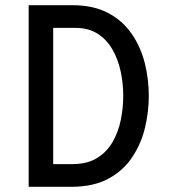

<svg xmlns="http://www.w3.org/2000/svg" viewBox="-20 -720 656 740"><path d="M90.5 0V-700H258Q340 -700 396.2 -670.2Q452.5 -640.5 487.2 -590.2Q522 -540 537.8 -477.8Q553.5 -415.5 553.5 -350Q553.5 -290 539 -228.5Q524.5 -167 490.2 -115Q456 -63 398.2 -31.5Q340.5 0 254 0ZM185 -87.5H259.5Q316 -87.5 353.8 -110.8Q391.5 -134 413.8 -172.5Q436 -211 445.5 -257.5Q455 -304 455 -350Q455 -399.5 444.8 -446.2Q434.5 -493 412.5 -530.8Q390.5 -568.5 355.5 -590.5Q320.5 -612.5 270.5 -612.5H185Z"/></svg>

Font: Overpass Mono Light Medium
Style: Regular
Weight: 500
Monospace: yes
Version: Version 4.000